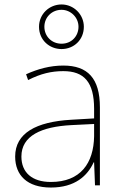

<svg xmlns="http://www.w3.org/2000/svg" viewBox="-20 -831 551 861"><path d="M256 -611C311 -611 356 -652 356 -711C356 -766 311 -811 256 -811C201 -811 155 -768 155 -711C155 -651 202 -611 256 -611ZM256 -635C211 -635 179 -669 179 -711C179 -753 212 -787 256 -787C297 -787 332 -753 332 -711C332 -669 301 -635 256 -635ZM264 -537C205 -537 150 -522 97 -498L106 -472C163 -501 211 -512 264 -512C357 -512 402 -463 402 -343V-300L299 -294C142 -285 48 -234 48 -129C48 -45 102 10 208 10C316 10 372 -42 400 -103H402L406 0H428V-350C428 -480 373 -537 264 -537ZM301 -270 402 -275V-220C400 -99 341 -15 208 -15C123 -15 76 -58 76 -129C76 -222 165 -263 301 -270Z"/></svg>

Font: Noto Sans Ethiopic Thin
Style: Regular
Weight: 100
Designer: Monotype Design Team
Foundry: Monotype Imaging Inc.
Version: Version 2.102